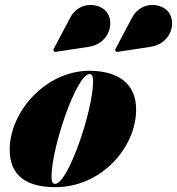

<svg xmlns="http://www.w3.org/2000/svg" viewBox="-20 -762 730 792"><path d="M601.5 -569C681 -581 709.5 -662.5 676.5 -710.5C649.5 -749.5 562.5 -761.5 524 -688L454.5 -556.5L460.5 -547.5ZM346.5 -569C426 -581 454.5 -662.5 421.5 -710.5C394.5 -749.5 307.5 -761.5 269 -688L199.5 -556.5L205.5 -547.5ZM208.5 10C399.5 10 541.5 -155 541.5 -310C541.5 -420 464 -470 348 -470C172 -470 20 -304.5 20 -144.5C20 -34.5 92.5 10 208.5 10ZM207 -3.5C196 -3.5 192.5 -14.5 192.5 -33.5C192.5 -152.5 295.5 -456.5 349.5 -456.5C360.5 -456.5 364 -445.5 364 -426.5C364 -307.5 261 -3.5 207 -3.5Z"/></svg>

Font: Bodoni* 16pt Fatface
Style: Italic
Weight: 900
Italic angle: -13°
Version: Version 2.3